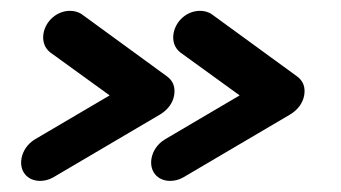

<svg xmlns="http://www.w3.org/2000/svg" viewBox="-20 -397 620 349"><path d="M52.7 -68.2C60.9 -68.2 68.5 -70 76.6 -74.5L271.3 -189.1C284.6 -197.3 294 -209.1 296.5 -223.6C299.1 -238.2 294.8 -250 283.5 -258.2L128.9 -370.9C122.4 -375.5 114.5 -377.3 107.3 -377.3C83.5 -377.3 63.1 -359 59.1 -336.4C56.7 -322.7 60.8 -310 71.2 -301.8L179.3 -223.6L43.3 -143.6C30.1 -135.5 21.5 -122.7 19.1 -109.1C14.9 -85.6 30 -68.2 52.7 -68.2ZM289.1 -68.2C297.3 -68.2 304.9 -70 313 -74.5L507.7 -189.1C521 -197.3 530.3 -209.1 532.9 -223.6C535.5 -238.2 531.2 -250 519.9 -258.2L365.2 -370.9C358.7 -375.5 350.9 -377.3 343.6 -377.3C319.8 -377.3 299.5 -359 295.5 -336.4C293.1 -322.7 297.2 -310 307.6 -301.8L415.6 -223.6L279.7 -143.6C266.4 -135.5 257.8 -122.7 255.4 -109.1C251.3 -85.6 266.4 -68.2 289.1 -68.2Z"/></svg>

Font: TudorRose
Style: Oblique
Weight: 500
Italic angle: 10°
Version: Version 001.000